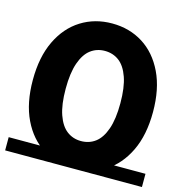

<svg xmlns="http://www.w3.org/2000/svg" viewBox="-109 -813 896 926"><g transform="rotate(15 339.5 -349.5)"><path d="M339 12Q253 12 185 -30.5Q117 -73 78 -154Q39 -235 39 -350Q39 -465 78 -546Q117 -627 185 -669.5Q253 -712 339 -712Q426 -712 493.5 -669.5Q561 -627 600 -546Q639 -465 639 -350Q639 -235 600 -154Q561 -73 493.5 -30.5Q426 12 339 12ZM-2 13V-53H681V13ZM339 -125Q380 -125 410.5 -148Q441 -171 458.5 -221Q476 -271 476 -350Q476 -429 458.5 -479Q441 -529 410.5 -552Q380 -575 339 -575Q299 -575 268.5 -552Q238 -529 220.5 -479Q203 -429 203 -350Q203 -271 220.5 -221Q238 -171 268.5 -148Q299 -125 339 -125Z"/></g></svg>

Font: Montserrat Underline Thin
Style: Bold
Weight: 700
Version: Version 9.000